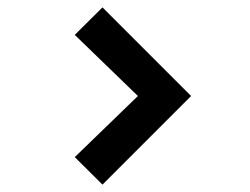

<svg xmlns="http://www.w3.org/2000/svg" viewBox="-20 -575 678 520"><path d="M257.5 -75 497.5 -315 257.5 -555 182.5 -480.5 353.5 -315 182.5 -149.5Z"/></svg>

Font: Eudonet
Style: Bold
Weight: 700
Designer: Mikhail Sharanda
Foundry: Mikhail Sharanda
Version: Version 4.503;Glyphs 3.1.2 (3151)